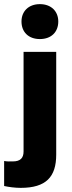

<svg xmlns="http://www.w3.org/2000/svg" viewBox="-61 -721 346 929"><path d="M39 188C162 188 211 135 211 27V-470H53V12C53 43 38 60 1 60C-14 60 -25 61 -41 58V179C-18 184 12 188 39 188ZM132 -532C187 -532 221 -566 221 -617C221 -666 187 -701 132 -701C77 -701 43 -666 43 -617C43 -566 77 -532 132 -532Z"/></svg>

Font: Gantari ExtraBold
Style: Regular
Weight: 800
Designer: Anugrah Pasau
Foundry: Lafontype
Version: Version 1.000